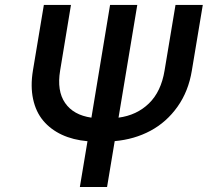

<svg xmlns="http://www.w3.org/2000/svg" viewBox="-20 -747 835 767"><path d="M681.1 -727.3H790.1L746.4 -465.2Q733 -382.5 689.1 -320.7Q645.2 -258.9 581.1 -224.6Q517 -190.3 438.2 -183.2L407.7 0H299L329.5 -182.9Q272 -187.9 227.1 -208.8Q182.2 -229.8 152.7 -264.9Q123.2 -300.1 112.2 -351.2Q101.2 -402.3 111.5 -465.2L155.2 -727.3H263.5L220.2 -465.2Q206.7 -383.9 240.1 -335.6Q273.4 -287.3 345.2 -277L419.7 -727.3H528.4L453.5 -277Q526.3 -286.6 574.9 -333.8Q623.6 -381 637.4 -465.2Z"/></svg>

Font: Karasuma Gothic
Style: Medium Italic
Weight: 500
Italic angle: 9.39998°
Designer: Rasmus Andersson / Ryoko Nishizuka
Foundry: Genbu
Version: Version 1.00